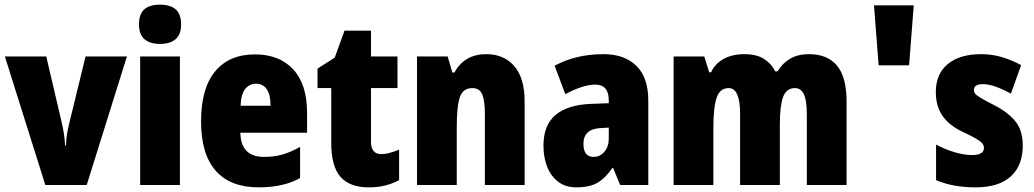

<svg xmlns="http://www.w3.org/2000/svg" viewBox="-20 -796 4448 826"><path d="M175 0 1 -553H179L246 -267Q251 -245 255 -220.5Q259 -196 260 -170H264Q264 -193 268 -217.5Q272 -242 278 -266L348 -553H526L353 0Z M668 -776Q712 -776 735.5 -756Q759 -736 759 -691Q759 -647 735 -627Q711 -607 668 -607Q626 -607 602 -627Q578 -647 578 -691Q578 -736 601 -756Q624 -776 668 -776ZM754 -553V0H583V-553Z M1077 -562Q1182 -562 1241.5 -497.5Q1301 -433 1301 -310V-225H1014Q1016 -121 1116 -121Q1159 -121 1194.5 -131Q1230 -141 1271 -164V-30Q1200 10 1093 10Q971 10 908 -61.5Q845 -133 845 -274Q845 -416 905.5 -489Q966 -562 1077 -562ZM1082 -436Q1054 -436 1035.5 -414Q1017 -392 1015 -341H1144Q1144 -389 1127.5 -412.5Q1111 -436 1082 -436Z M1620 -133Q1638 -133 1657 -138.5Q1676 -144 1697 -152V-21Q1669 -6 1637.5 2Q1606 10 1566 10Q1485 10 1445 -35Q1405 -80 1405 -182V-417H1346V-501L1420 -548L1462 -664H1576V-553H1690V-417H1576V-187Q1576 -133 1620 -133Z M2072 -563Q2148 -563 2192.5 -511.5Q2237 -460 2237 -360V0H2066V-306Q2066 -361 2055 -389Q2044 -417 2012 -417Q1972 -417 1958.5 -378.5Q1945 -340 1945 -250V0H1774V-553H1906L1926 -484H1935Q1978 -563 2072 -563Z M2577 -563Q2666 -563 2717.5 -513Q2769 -463 2769 -363V0H2648L2618 -73H2614Q2585 -30 2551 -10Q2517 10 2460 10Q2413 10 2381.5 -14Q2350 -38 2334 -78.5Q2318 -119 2318 -169Q2318 -258 2370 -301.5Q2422 -345 2521 -349L2599 -352V-364Q2599 -432 2541 -432Q2489 -432 2412 -391L2366 -513Q2409 -537 2462 -550Q2515 -563 2577 -563ZM2565 -245Q2490 -242 2490 -177Q2490 -121 2534 -121Q2561 -121 2580 -143Q2599 -165 2599 -200V-247Z M3460 -563Q3540 -563 3581 -513.5Q3622 -464 3622 -360V0H3451V-305Q3451 -363 3438.5 -390Q3426 -417 3400 -417Q3363 -417 3349 -379Q3335 -341 3335 -262V0H3164V-305Q3164 -417 3115 -417Q3077 -417 3063 -375.5Q3049 -334 3049 -246V0H2878V-553H3010L3031 -485H3039Q3056 -522 3093 -542.5Q3130 -563 3182 -563Q3235 -563 3267 -542.5Q3299 -522 3315 -489H3325Q3346 -524 3379.5 -543.5Q3413 -563 3460 -563Z M3760 -515 3740 -773H3911L3891 -515Z M4380 -170Q4380 -84 4328.5 -37Q4277 10 4177 10Q4131 10 4089.5 3Q4048 -4 4007 -21V-174Q4044 -154 4085.5 -141.5Q4127 -129 4163 -129Q4213 -129 4213 -160Q4213 -170 4206.5 -178.5Q4200 -187 4180 -199Q4160 -211 4119 -230Q4063 -257 4034.5 -298Q4006 -339 4006 -400Q4006 -478 4057.5 -520.5Q4109 -563 4201 -563Q4247 -563 4288 -551Q4329 -539 4373 -516L4329 -393Q4299 -410 4267 -422Q4235 -434 4208 -434Q4170 -434 4170 -409Q4170 -399 4176 -392Q4182 -385 4200.5 -374Q4219 -363 4258 -343Q4315 -314 4347.5 -275Q4380 -236 4380 -170Z"/></svg>

Font: Noto Sans Telugu Condensed Black
Style: Regular
Weight: 900
Width: 3
Designer: Jelle Bosma - Monotype Design Team
Foundry: Monotype Imaging Inc.
Version: Version 2.005; ttfautohint (v1.8.4.7-5d5b)